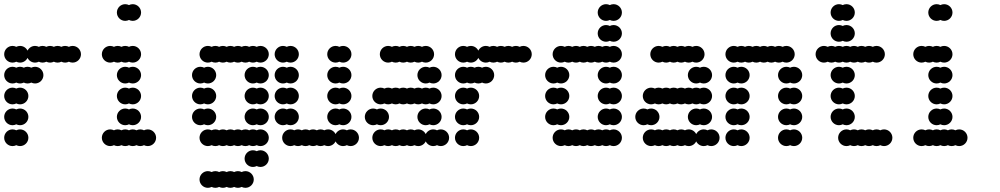

<svg xmlns="http://www.w3.org/2000/svg" viewBox="-20 -700 4792 920"><path d="M0 -40C0 -18 18 0 40 0C46.5 0 52.6 -1.6 58 -4.3C63.4 -1.6 69.5 0 76 0C98 0 116 -18 116 -40C116 -62 98 -80 76 -80C69.5 -80 63.4 -78.4 58 -75.7C52.6 -78.4 46.5 -80 40 -80C18 -80 0 -62 0 -40ZM0 -140C0 -118 18 -100 40 -100C46.5 -100 52.6 -101.6 58 -104.3C63.4 -101.6 69.5 -100 76 -100C98 -100 116 -118 116 -140C116 -162 98 -180 76 -180C69.5 -180 63.4 -178.4 58 -175.7C52.6 -178.4 46.5 -180 40 -180C18 -180 0 -162 0 -140ZM0 -240C0 -218 18 -200 40 -200C46.5 -200 52.6 -201.6 58 -204.3C63.4 -201.6 69.5 -200 76 -200C98 -200 116 -218 116 -240C116 -262 98 -280 76 -280C69.5 -280 63.4 -278.4 58 -275.7C52.6 -278.4 46.5 -280 40 -280C18 -280 0 -262 0 -240ZM0 -340C0 -318 18 -300 40 -300C46.5 -300 52.6 -301.6 58 -304.3C63.4 -301.6 69.5 -300 76 -300C82.5 -300 88.6 -301.6 94 -304.3C99.4 -301.6 105.5 -300 112 -300C118.5 -300 124.6 -301.6 130 -304.3C135.4 -301.6 141.5 -300 148 -300C170 -300 188 -318 188 -340C188 -362 170 -380 148 -380C141.5 -380 135.4 -378.4 130 -375.7C124.6 -378.4 118.5 -380 112 -380C105.5 -380 99.4 -378.4 94 -375.7C88.6 -378.4 82.5 -380 76 -380C69.5 -380 63.4 -378.4 58 -375.7C52.6 -378.4 46.5 -380 40 -380C18 -380 0 -362 0 -340ZM0 -440C0 -418 18 -400 40 -400C46.5 -400 52.6 -401.6 58 -404.3C63.4 -401.6 69.5 -400 76 -400C91.8 -400 105.5 -409.3 112 -422.6C118.5 -409.3 132.2 -400 148 -400C154.5 -400 160.6 -401.6 166 -404.3C171.4 -401.6 177.5 -400 184 -400C190.5 -400 196.6 -401.6 202 -404.3C207.4 -401.6 213.5 -400 220 -400C226.5 -400 232.6 -401.6 238 -404.3C243.4 -401.6 249.5 -400 256 -400C262.5 -400 268.6 -401.6 274 -404.3C279.4 -401.6 285.5 -400 292 -400C298.5 -400 304.6 -401.6 310 -404.3C315.4 -401.6 321.5 -400 328 -400C350 -400 368 -418 368 -440C368 -462 350 -480 328 -480C321.5 -480 315.4 -478.4 310 -475.7C304.6 -478.4 298.5 -480 292 -480C285.5 -480 279.4 -478.4 274 -475.7C268.6 -478.4 262.5 -480 256 -480C249.5 -480 243.4 -478.4 238 -475.7C232.6 -478.4 226.5 -480 220 -480C213.5 -480 207.4 -478.4 202 -475.7C196.6 -478.4 190.5 -480 184 -480C177.5 -480 171.4 -478.4 166 -475.7C160.6 -478.4 154.5 -480 148 -480C132.2 -480 118.5 -470.7 112 -457.4C105.5 -470.7 91.8 -480 76 -480C69.5 -480 63.4 -478.4 58 -475.7C52.6 -478.4 46.5 -480 40 -480C18 -480 0 -462 0 -440Z M468 -40C468 -18 486 0 508 0C514.5 0 520.6 -1.6 526 -4.3C531.4 -1.6 537.5 0 544 0C550.5 0 556.6 -1.6 562 -4.3C567.4 -1.6 573.5 0 580 0C586.5 0 592.6 -1.6 598 -4.3C603.4 -1.6 609.5 0 616 0C622.5 0 628.6 -1.6 634 -4.3C639.4 -1.6 645.5 0 652 0C658.5 0 664.6 -1.6 670 -4.3C675.4 -1.6 681.5 0 688 0C710 0 728 -18 728 -40C728 -62 710 -80 688 -80C681.5 -80 675.4 -78.4 670 -75.7C664.6 -78.4 658.5 -80 652 -80C645.5 -80 639.4 -78.4 634 -75.7C628.6 -78.4 622.5 -80 616 -80C609.5 -80 603.4 -78.4 598 -75.7C592.6 -78.4 586.5 -80 580 -80C573.5 -80 567.4 -78.4 562 -75.7C556.6 -78.4 550.5 -80 544 -80C537.5 -80 531.4 -78.4 526 -75.7C520.6 -78.4 514.5 -80 508 -80C486 -80 468 -62 468 -40ZM540 -140C540 -118 558 -100 580 -100C586.5 -100 592.6 -101.6 598 -104.3C603.4 -101.6 609.5 -100 616 -100C638 -100 656 -118 656 -140C656 -162 638 -180 616 -180C609.5 -180 603.4 -178.4 598 -175.7C592.6 -178.4 586.5 -180 580 -180C558 -180 540 -162 540 -140ZM540 -240C540 -218 558 -200 580 -200C586.5 -200 592.6 -201.6 598 -204.3C603.4 -201.6 609.5 -200 616 -200C638 -200 656 -218 656 -240C656 -262 638 -280 616 -280C609.5 -280 603.4 -278.4 598 -275.7C592.6 -278.4 586.5 -280 580 -280C558 -280 540 -262 540 -240ZM540 -340C540 -318 558 -300 580 -300C586.5 -300 592.6 -301.6 598 -304.3C603.4 -301.6 609.5 -300 616 -300C638 -300 656 -318 656 -340C656 -362 638 -380 616 -380C609.5 -380 603.4 -378.4 598 -375.7C592.6 -378.4 586.5 -380 580 -380C558 -380 540 -362 540 -340ZM468 -440C468 -418 486 -400 508 -400C514.5 -400 520.6 -401.6 526 -404.3C531.4 -401.6 537.5 -400 544 -400C550.5 -400 556.6 -401.6 562 -404.3C567.4 -401.6 573.5 -400 580 -400C586.5 -400 592.6 -401.6 598 -404.3C603.4 -401.6 609.5 -400 616 -400C638 -400 656 -418 656 -440C656 -462 638 -480 616 -480C609.5 -480 603.4 -478.4 598 -475.7C592.6 -478.4 586.5 -480 580 -480C573.5 -480 567.4 -478.4 562 -475.7C556.6 -478.4 550.5 -480 544 -480C537.5 -480 531.4 -478.4 526 -475.7C520.6 -478.4 514.5 -480 508 -480C486 -480 468 -462 468 -440ZM540 -640C540 -618 558 -600 580 -600C586.5 -600 592.6 -601.6 598 -604.3C603.4 -601.6 609.5 -600 616 -600C638 -600 656 -618 656 -640C656 -662 638 -680 616 -680C609.5 -680 603.4 -678.4 598 -675.7C592.6 -678.4 586.5 -680 580 -680C558 -680 540 -662 540 -640Z M936 160C936 182 954 200 976 200C982.5 200 988.6 198.4 994 195.7C999.4 198.4 1005.5 200 1012 200C1018.5 200 1024.6 198.4 1030 195.7C1035.4 198.4 1041.5 200 1048 200C1054.5 200 1060.6 198.4 1066 195.7C1071.4 198.4 1077.5 200 1084 200C1090.5 200 1096.6 198.4 1102 195.7C1107.4 198.4 1113.5 200 1120 200C1126.5 200 1132.6 198.4 1138 195.7C1143.4 198.4 1149.5 200 1156 200C1178 200 1196 182 1196 160C1196 138 1178 120 1156 120C1149.5 120 1143.4 121.6 1138 124.3C1132.6 121.6 1126.5 120 1120 120C1113.5 120 1107.4 121.6 1102 124.3C1096.6 121.6 1090.5 120 1084 120C1077.5 120 1071.4 121.6 1066 124.3C1060.6 121.6 1054.5 120 1048 120C1041.5 120 1035.4 121.6 1030 124.3C1024.6 121.6 1018.5 120 1012 120C1005.5 120 999.4 121.6 994 124.3C988.6 121.6 982.5 120 976 120C954 120 936 138 936 160ZM1152 60C1152 82 1170 100 1192 100C1198.5 100 1204.6 98.4 1210 95.7C1215.4 98.4 1221.5 100 1228 100C1250 100 1268 82 1268 60C1268 38 1250 20 1228 20C1221.5 20 1215.4 21.6 1210 24.3C1204.6 21.6 1198.5 20 1192 20C1170 20 1152 38 1152 60ZM936 -40C936 -18 954 0 976 0C982.5 0 988.6 -1.6 994 -4.3C999.4 -1.6 1005.5 0 1012 0C1018.5 0 1024.6 -1.6 1030 -4.3C1035.4 -1.6 1041.5 0 1048 0C1054.5 0 1060.6 -1.6 1066 -4.3C1071.4 -1.6 1077.5 0 1084 0C1090.5 0 1096.6 -1.6 1102 -4.3C1107.4 -1.6 1113.5 0 1120 0C1126.5 0 1132.6 -1.6 1138 -4.3C1143.4 -1.6 1149.5 0 1156 0C1162.5 0 1168.6 -1.6 1174 -4.3C1179.4 -1.6 1185.5 0 1192 0C1198.5 0 1204.6 -1.6 1210 -4.3C1215.4 -1.6 1221.5 0 1228 0C1250 0 1268 -18 1268 -40C1268 -62 1250 -80 1228 -80C1221.5 -80 1215.4 -78.4 1210 -75.7C1204.6 -78.4 1198.5 -80 1192 -80C1185.5 -80 1179.4 -78.4 1174 -75.7C1168.6 -78.4 1162.5 -80 1156 -80C1149.5 -80 1143.4 -78.4 1138 -75.7C1132.6 -78.4 1126.5 -80 1120 -80C1113.5 -80 1107.4 -78.4 1102 -75.7C1096.6 -78.4 1090.5 -80 1084 -80C1077.5 -80 1071.4 -78.4 1066 -75.7C1060.6 -78.4 1054.5 -80 1048 -80C1041.5 -80 1035.4 -78.4 1030 -75.7C1024.6 -78.4 1018.5 -80 1012 -80C1005.5 -80 999.4 -78.4 994 -75.7C988.6 -78.4 982.5 -80 976 -80C954 -80 936 -62 936 -40ZM1152 -140C1152 -118 1170 -100 1192 -100C1198.5 -100 1204.6 -101.6 1210 -104.3C1215.4 -101.6 1221.5 -100 1228 -100C1250 -100 1268 -118 1268 -140C1268 -162 1250 -180 1228 -180C1221.5 -180 1215.4 -178.4 1210 -175.7C1204.6 -178.4 1198.5 -180 1192 -180C1170 -180 1152 -162 1152 -140ZM900 -140C900 -118 918 -100 940 -100C946.5 -100 952.6 -101.6 958 -104.3C963.4 -101.6 969.5 -100 976 -100C998 -100 1016 -118 1016 -140C1016 -162 998 -180 976 -180C969.5 -180 963.4 -178.4 958 -175.7C952.6 -178.4 946.5 -180 940 -180C918 -180 900 -162 900 -140ZM1152 -240C1152 -218 1170 -200 1192 -200C1198.5 -200 1204.6 -201.6 1210 -204.3C1215.4 -201.6 1221.5 -200 1228 -200C1250 -200 1268 -218 1268 -240C1268 -262 1250 -280 1228 -280C1221.5 -280 1215.4 -278.4 1210 -275.7C1204.6 -278.4 1198.5 -280 1192 -280C1170 -280 1152 -262 1152 -240ZM900 -240C900 -218 918 -200 940 -200C946.5 -200 952.6 -201.6 958 -204.3C963.4 -201.6 969.5 -200 976 -200C998 -200 1016 -218 1016 -240C1016 -262 998 -280 976 -280C969.5 -280 963.4 -278.4 958 -275.7C952.6 -278.4 946.5 -280 940 -280C918 -280 900 -262 900 -240ZM1152 -340C1152 -318 1170 -300 1192 -300C1198.5 -300 1204.6 -301.6 1210 -304.3C1215.4 -301.6 1221.5 -300 1228 -300C1250 -300 1268 -318 1268 -340C1268 -362 1250 -380 1228 -380C1221.5 -380 1215.4 -378.4 1210 -375.7C1204.6 -378.4 1198.5 -380 1192 -380C1170 -380 1152 -362 1152 -340ZM900 -340C900 -318 918 -300 940 -300C946.5 -300 952.6 -301.6 958 -304.3C963.4 -301.6 969.5 -300 976 -300C998 -300 1016 -318 1016 -340C1016 -362 998 -380 976 -380C969.5 -380 963.4 -378.4 958 -375.7C952.6 -378.4 946.5 -380 940 -380C918 -380 900 -362 900 -340ZM936 -440C936 -418 954 -400 976 -400C982.5 -400 988.6 -401.6 994 -404.3C999.4 -401.6 1005.5 -400 1012 -400C1018.5 -400 1024.6 -401.6 1030 -404.3C1035.4 -401.6 1041.5 -400 1048 -400C1054.5 -400 1060.6 -401.6 1066 -404.3C1071.4 -401.6 1077.5 -400 1084 -400C1090.5 -400 1096.6 -401.6 1102 -404.3C1107.4 -401.6 1113.5 -400 1120 -400C1126.5 -400 1132.6 -401.6 1138 -404.3C1143.4 -401.6 1149.5 -400 1156 -400C1162.5 -400 1168.6 -401.6 1174 -404.3C1179.4 -401.6 1185.5 -400 1192 -400C1198.5 -400 1204.6 -401.6 1210 -404.3C1215.4 -401.6 1221.5 -400 1228 -400C1250 -400 1268 -418 1268 -440C1268 -462 1250 -480 1228 -480C1221.5 -480 1215.4 -478.4 1210 -475.7C1204.6 -478.4 1198.5 -480 1192 -480C1185.5 -480 1179.4 -478.4 1174 -475.7C1168.6 -478.4 1162.5 -480 1156 -480C1149.5 -480 1143.4 -478.4 1138 -475.7C1132.6 -478.4 1126.5 -480 1120 -480C1113.5 -480 1107.4 -478.4 1102 -475.7C1096.6 -478.4 1090.5 -480 1084 -480C1077.5 -480 1071.4 -478.4 1066 -475.7C1060.6 -478.4 1054.5 -480 1048 -480C1041.5 -480 1035.4 -478.4 1030 -475.7C1024.6 -478.4 1018.5 -480 1012 -480C1005.5 -480 999.4 -478.4 994 -475.7C988.6 -478.4 982.5 -480 976 -480C954 -480 936 -462 936 -440Z M1332 -40C1332 -18 1350 0 1372 0C1378.5 0 1384.6 -1.6 1390 -4.3C1395.4 -1.6 1401.5 0 1408 0C1414.5 0 1420.6 -1.6 1426 -4.3C1431.4 -1.6 1437.5 0 1444 0C1450.5 0 1456.6 -1.6 1462 -4.3C1467.4 -1.6 1473.5 0 1480 0C1486.5 0 1492.6 -1.6 1498 -4.3C1503.4 -1.6 1509.5 0 1516 0C1522.5 0 1528.6 -1.6 1534 -4.3C1539.4 -1.6 1545.5 0 1552 0C1567.8 0 1581.5 -9.3 1588 -22.6C1594.5 -9.3 1608.2 0 1624 0C1630.5 0 1636.6 -1.6 1642 -4.3C1647.4 -1.6 1653.5 0 1660 0C1682 0 1700 -18 1700 -40C1700 -62 1682 -80 1660 -80C1653.5 -80 1647.4 -78.4 1642 -75.7C1636.6 -78.4 1630.5 -80 1624 -80C1608.2 -80 1594.5 -70.7 1588 -57.4C1581.5 -70.7 1567.8 -80 1552 -80C1545.5 -80 1539.4 -78.4 1534 -75.7C1528.6 -78.4 1522.5 -80 1516 -80C1509.5 -80 1503.4 -78.4 1498 -75.7C1492.6 -78.4 1486.5 -80 1480 -80C1473.5 -80 1467.4 -78.4 1462 -75.7C1456.6 -78.4 1450.5 -80 1444 -80C1437.5 -80 1431.4 -78.4 1426 -75.7C1420.6 -78.4 1414.5 -80 1408 -80C1401.5 -80 1395.4 -78.4 1390 -75.7C1384.6 -78.4 1378.5 -80 1372 -80C1350 -80 1332 -62 1332 -40ZM1548 -140C1548 -118 1566 -100 1588 -100C1594.5 -100 1600.6 -101.6 1606 -104.3C1611.4 -101.6 1617.5 -100 1624 -100C1646 -100 1664 -118 1664 -140C1664 -162 1646 -180 1624 -180C1617.5 -180 1611.4 -178.4 1606 -175.7C1600.6 -178.4 1594.5 -180 1588 -180C1566 -180 1548 -162 1548 -140ZM1296 -140C1296 -118 1314 -100 1336 -100C1342.5 -100 1348.6 -101.6 1354 -104.3C1359.4 -101.6 1365.5 -100 1372 -100C1394 -100 1412 -118 1412 -140C1412 -162 1394 -180 1372 -180C1365.5 -180 1359.4 -178.4 1354 -175.7C1348.6 -178.4 1342.5 -180 1336 -180C1314 -180 1296 -162 1296 -140ZM1548 -240C1548 -218 1566 -200 1588 -200C1594.5 -200 1600.6 -201.6 1606 -204.3C1611.4 -201.6 1617.5 -200 1624 -200C1646 -200 1664 -218 1664 -240C1664 -262 1646 -280 1624 -280C1617.5 -280 1611.4 -278.4 1606 -275.7C1600.6 -278.4 1594.5 -280 1588 -280C1566 -280 1548 -262 1548 -240ZM1296 -240C1296 -218 1314 -200 1336 -200C1342.5 -200 1348.6 -201.6 1354 -204.3C1359.4 -201.6 1365.5 -200 1372 -200C1394 -200 1412 -218 1412 -240C1412 -262 1394 -280 1372 -280C1365.5 -280 1359.4 -278.4 1354 -275.7C1348.6 -278.4 1342.5 -280 1336 -280C1314 -280 1296 -262 1296 -240ZM1548 -340C1548 -318 1566 -300 1588 -300C1594.5 -300 1600.6 -301.6 1606 -304.3C1611.4 -301.6 1617.5 -300 1624 -300C1646 -300 1664 -318 1664 -340C1664 -362 1646 -380 1624 -380C1617.5 -380 1611.4 -378.4 1606 -375.7C1600.6 -378.4 1594.5 -380 1588 -380C1566 -380 1548 -362 1548 -340ZM1296 -340C1296 -318 1314 -300 1336 -300C1342.5 -300 1348.6 -301.6 1354 -304.3C1359.4 -301.6 1365.5 -300 1372 -300C1394 -300 1412 -318 1412 -340C1412 -362 1394 -380 1372 -380C1365.5 -380 1359.4 -378.4 1354 -375.7C1348.6 -378.4 1342.5 -380 1336 -380C1314 -380 1296 -362 1296 -340ZM1548 -440C1548 -418 1566 -400 1588 -400C1594.5 -400 1600.6 -401.6 1606 -404.3C1611.4 -401.6 1617.5 -400 1624 -400C1646 -400 1664 -418 1664 -440C1664 -462 1646 -480 1624 -480C1617.5 -480 1611.4 -478.4 1606 -475.7C1600.6 -478.4 1594.5 -480 1588 -480C1566 -480 1548 -462 1548 -440ZM1296 -440C1296 -418 1314 -400 1336 -400C1342.5 -400 1348.6 -401.6 1354 -404.3C1359.4 -401.6 1365.5 -400 1372 -400C1394 -400 1412 -418 1412 -440C1412 -462 1394 -480 1372 -480C1365.5 -480 1359.4 -478.4 1354 -475.7C1348.6 -478.4 1342.5 -480 1336 -480C1314 -480 1296 -462 1296 -440Z M1764 -40C1764 -18 1782 0 1804 0C1810.5 0 1816.6 -1.6 1822 -4.3C1827.4 -1.6 1833.5 0 1840 0C1846.5 0 1852.6 -1.6 1858 -4.3C1863.4 -1.6 1869.5 0 1876 0C1882.5 0 1888.6 -1.6 1894 -4.3C1899.4 -1.6 1905.5 0 1912 0C1918.5 0 1924.6 -1.6 1930 -4.3C1935.4 -1.6 1941.5 0 1948 0C1954.5 0 1960.6 -1.6 1966 -4.3C1971.4 -1.6 1977.5 0 1984 0C1999.8 0 2013.5 -9.3 2020 -22.6C2026.5 -9.3 2040.2 0 2056 0C2062.5 0 2068.6 -1.6 2074 -4.3C2079.4 -1.6 2085.5 0 2092 0C2114 0 2132 -18 2132 -40C2132 -62 2114 -80 2092 -80C2085.5 -80 2079.4 -78.4 2074 -75.7C2068.6 -78.4 2062.5 -80 2056 -80C2040.2 -80 2026.5 -70.7 2020 -57.4C2013.5 -70.7 1999.8 -80 1984 -80C1977.5 -80 1971.4 -78.4 1966 -75.7C1960.6 -78.4 1954.5 -80 1948 -80C1941.5 -80 1935.4 -78.4 1930 -75.7C1924.6 -78.4 1918.5 -80 1912 -80C1905.5 -80 1899.4 -78.4 1894 -75.7C1888.6 -78.4 1882.5 -80 1876 -80C1869.5 -80 1863.4 -78.4 1858 -75.7C1852.6 -78.4 1846.5 -80 1840 -80C1833.5 -80 1827.4 -78.4 1822 -75.7C1816.6 -78.4 1810.5 -80 1804 -80C1782 -80 1764 -62 1764 -40ZM1980 -140C1980 -118 1998 -100 2020 -100C2026.5 -100 2032.6 -101.6 2038 -104.3C2043.4 -101.6 2049.5 -100 2056 -100C2078 -100 2096 -118 2096 -140C2096 -162 2078 -180 2056 -180C2049.5 -180 2043.4 -178.4 2038 -175.7C2032.6 -178.4 2026.5 -180 2020 -180C1998 -180 1980 -162 1980 -140ZM1728 -140C1728 -118 1746 -100 1768 -100C1774.5 -100 1780.6 -101.6 1786 -104.3C1791.4 -101.6 1797.5 -100 1804 -100C1826 -100 1844 -118 1844 -140C1844 -162 1826 -180 1804 -180C1797.5 -180 1791.4 -178.4 1786 -175.7C1780.6 -178.4 1774.5 -180 1768 -180C1746 -180 1728 -162 1728 -140ZM1764 -240C1764 -218 1782 -200 1804 -200C1810.5 -200 1816.6 -201.6 1822 -204.3C1827.4 -201.6 1833.5 -200 1840 -200C1846.5 -200 1852.6 -201.6 1858 -204.3C1863.4 -201.6 1869.5 -200 1876 -200C1882.5 -200 1888.6 -201.6 1894 -204.3C1899.4 -201.6 1905.5 -200 1912 -200C1918.5 -200 1924.6 -201.6 1930 -204.3C1935.4 -201.6 1941.5 -200 1948 -200C1954.5 -200 1960.6 -201.6 1966 -204.3C1971.4 -201.6 1977.5 -200 1984 -200C1990.5 -200 1996.6 -201.6 2002 -204.3C2007.4 -201.6 2013.5 -200 2020 -200C2026.5 -200 2032.6 -201.6 2038 -204.3C2043.4 -201.6 2049.5 -200 2056 -200C2078 -200 2096 -218 2096 -240C2096 -262 2078 -280 2056 -280C2049.5 -280 2043.4 -278.4 2038 -275.7C2032.6 -278.4 2026.5 -280 2020 -280C2013.5 -280 2007.4 -278.4 2002 -275.7C1996.6 -278.4 1990.5 -280 1984 -280C1977.5 -280 1971.4 -278.4 1966 -275.7C1960.6 -278.4 1954.5 -280 1948 -280C1941.5 -280 1935.4 -278.4 1930 -275.7C1924.6 -278.4 1918.5 -280 1912 -280C1905.5 -280 1899.4 -278.4 1894 -275.7C1888.6 -278.4 1882.5 -280 1876 -280C1869.5 -280 1863.4 -278.4 1858 -275.7C1852.6 -278.4 1846.5 -280 1840 -280C1833.5 -280 1827.4 -278.4 1822 -275.7C1816.6 -278.4 1810.5 -280 1804 -280C1782 -280 1764 -262 1764 -240ZM1980 -340C1980 -318 1998 -300 2020 -300C2026.5 -300 2032.6 -301.6 2038 -304.3C2043.4 -301.6 2049.5 -300 2056 -300C2078 -300 2096 -318 2096 -340C2096 -362 2078 -380 2056 -380C2049.5 -380 2043.4 -378.4 2038 -375.7C2032.6 -378.4 2026.5 -380 2020 -380C1998 -380 1980 -362 1980 -340ZM1800 -440C1800 -418 1818 -400 1840 -400C1846.5 -400 1852.6 -401.6 1858 -404.3C1863.4 -401.6 1869.5 -400 1876 -400C1882.5 -400 1888.6 -401.6 1894 -404.3C1899.4 -401.6 1905.5 -400 1912 -400C1918.5 -400 1924.6 -401.6 1930 -404.3C1935.4 -401.6 1941.5 -400 1948 -400C1954.5 -400 1960.6 -401.6 1966 -404.3C1971.4 -401.6 1977.5 -400 1984 -400C1990.5 -400 1996.6 -401.6 2002 -404.3C2007.4 -401.6 2013.5 -400 2020 -400C2042 -400 2060 -418 2060 -440C2060 -462 2042 -480 2020 -480C2013.5 -480 2007.4 -478.4 2002 -475.7C1996.6 -478.4 1990.5 -480 1984 -480C1977.5 -480 1971.4 -478.4 1966 -475.7C1960.6 -478.4 1954.5 -480 1948 -480C1941.5 -480 1935.4 -478.4 1930 -475.7C1924.6 -478.4 1918.5 -480 1912 -480C1905.5 -480 1899.4 -478.4 1894 -475.7C1888.6 -478.4 1882.5 -480 1876 -480C1869.5 -480 1863.4 -478.4 1858 -475.7C1852.6 -478.4 1846.5 -480 1840 -480C1818 -480 1800 -462 1800 -440Z M2160 -40C2160 -18 2178 0 2200 0C2206.5 0 2212.6 -1.6 2218 -4.3C2223.4 -1.6 2229.5 0 2236 0C2258 0 2276 -18 2276 -40C2276 -62 2258 -80 2236 -80C2229.5 -80 2223.4 -78.4 2218 -75.7C2212.6 -78.4 2206.5 -80 2200 -80C2178 -80 2160 -62 2160 -40ZM2160 -140C2160 -118 2178 -100 2200 -100C2206.5 -100 2212.6 -101.6 2218 -104.3C2223.4 -101.6 2229.5 -100 2236 -100C2258 -100 2276 -118 2276 -140C2276 -162 2258 -180 2236 -180C2229.5 -180 2223.4 -178.4 2218 -175.7C2212.6 -178.4 2206.5 -180 2200 -180C2178 -180 2160 -162 2160 -140ZM2160 -240C2160 -218 2178 -200 2200 -200C2206.5 -200 2212.6 -201.6 2218 -204.3C2223.4 -201.6 2229.5 -200 2236 -200C2258 -200 2276 -218 2276 -240C2276 -262 2258 -280 2236 -280C2229.5 -280 2223.4 -278.4 2218 -275.7C2212.6 -278.4 2206.5 -280 2200 -280C2178 -280 2160 -262 2160 -240ZM2160 -340C2160 -318 2178 -300 2200 -300C2206.5 -300 2212.6 -301.6 2218 -304.3C2223.4 -301.6 2229.5 -300 2236 -300C2242.5 -300 2248.6 -301.6 2254 -304.3C2259.4 -301.6 2265.5 -300 2272 -300C2278.5 -300 2284.6 -301.6 2290 -304.3C2295.4 -301.6 2301.5 -300 2308 -300C2330 -300 2348 -318 2348 -340C2348 -362 2330 -380 2308 -380C2301.5 -380 2295.4 -378.4 2290 -375.7C2284.6 -378.4 2278.5 -380 2272 -380C2265.5 -380 2259.4 -378.4 2254 -375.7C2248.6 -378.4 2242.5 -380 2236 -380C2229.5 -380 2223.4 -378.4 2218 -375.7C2212.6 -378.4 2206.5 -380 2200 -380C2178 -380 2160 -362 2160 -340ZM2160 -440C2160 -418 2178 -400 2200 -400C2206.5 -400 2212.6 -401.6 2218 -404.3C2223.4 -401.6 2229.5 -400 2236 -400C2251.8 -400 2265.5 -409.3 2272 -422.6C2278.5 -409.3 2292.2 -400 2308 -400C2314.5 -400 2320.6 -401.6 2326 -404.3C2331.4 -401.6 2337.5 -400 2344 -400C2350.5 -400 2356.6 -401.6 2362 -404.3C2367.4 -401.6 2373.5 -400 2380 -400C2386.5 -400 2392.6 -401.6 2398 -404.3C2403.4 -401.6 2409.5 -400 2416 -400C2422.5 -400 2428.6 -401.6 2434 -404.3C2439.4 -401.6 2445.5 -400 2452 -400C2458.5 -400 2464.6 -401.6 2470 -404.3C2475.4 -401.6 2481.5 -400 2488 -400C2510 -400 2528 -418 2528 -440C2528 -462 2510 -480 2488 -480C2481.5 -480 2475.4 -478.4 2470 -475.7C2464.6 -478.4 2458.5 -480 2452 -480C2445.5 -480 2439.4 -478.4 2434 -475.7C2428.6 -478.4 2422.5 -480 2416 -480C2409.5 -480 2403.4 -478.4 2398 -475.7C2392.6 -478.4 2386.5 -480 2380 -480C2373.5 -480 2367.4 -478.4 2362 -475.7C2356.6 -478.4 2350.5 -480 2344 -480C2337.5 -480 2331.4 -478.4 2326 -475.7C2320.6 -478.4 2314.5 -480 2308 -480C2292.2 -480 2278.5 -470.7 2272 -457.4C2265.5 -470.7 2251.8 -480 2236 -480C2229.5 -480 2223.4 -478.4 2218 -475.7C2212.6 -478.4 2206.5 -480 2200 -480C2178 -480 2160 -462 2160 -440Z M2628 -40C2628 -18 2646 0 2668 0C2674.5 0 2680.6 -1.6 2686 -4.3C2691.4 -1.6 2697.5 0 2704 0C2710.5 0 2716.6 -1.6 2722 -4.3C2727.4 -1.6 2733.5 0 2740 0C2746.5 0 2752.6 -1.6 2758 -4.3C2763.4 -1.6 2769.5 0 2776 0C2782.5 0 2788.6 -1.6 2794 -4.3C2799.4 -1.6 2805.5 0 2812 0C2818.5 0 2824.6 -1.6 2830 -4.3C2835.4 -1.6 2841.5 0 2848 0C2854.5 0 2860.6 -1.6 2866 -4.3C2871.4 -1.6 2877.5 0 2884 0C2890.5 0 2896.6 -1.6 2902 -4.3C2907.4 -1.6 2913.5 0 2920 0C2942 0 2960 -18 2960 -40C2960 -62 2942 -80 2920 -80C2913.5 -80 2907.4 -78.4 2902 -75.7C2896.6 -78.4 2890.5 -80 2884 -80C2877.5 -80 2871.4 -78.4 2866 -75.7C2860.6 -78.4 2854.5 -80 2848 -80C2841.5 -80 2835.4 -78.4 2830 -75.7C2824.6 -78.4 2818.5 -80 2812 -80C2805.5 -80 2799.4 -78.4 2794 -75.7C2788.6 -78.4 2782.5 -80 2776 -80C2769.5 -80 2763.4 -78.4 2758 -75.7C2752.6 -78.4 2746.5 -80 2740 -80C2733.5 -80 2727.4 -78.4 2722 -75.7C2716.6 -78.4 2710.5 -80 2704 -80C2697.5 -80 2691.4 -78.4 2686 -75.7C2680.6 -78.4 2674.5 -80 2668 -80C2646 -80 2628 -62 2628 -40ZM2844 -140C2844 -118 2862 -100 2884 -100C2890.5 -100 2896.6 -101.6 2902 -104.3C2907.4 -101.6 2913.5 -100 2920 -100C2942 -100 2960 -118 2960 -140C2960 -162 2942 -180 2920 -180C2913.5 -180 2907.4 -178.4 2902 -175.7C2896.6 -178.4 2890.5 -180 2884 -180C2862 -180 2844 -162 2844 -140ZM2592 -140C2592 -118 2610 -100 2632 -100C2638.5 -100 2644.6 -101.6 2650 -104.3C2655.4 -101.6 2661.5 -100 2668 -100C2690 -100 2708 -118 2708 -140C2708 -162 2690 -180 2668 -180C2661.5 -180 2655.4 -178.4 2650 -175.7C2644.6 -178.4 2638.5 -180 2632 -180C2610 -180 2592 -162 2592 -140ZM2844 -240C2844 -218 2862 -200 2884 -200C2890.5 -200 2896.6 -201.6 2902 -204.3C2907.4 -201.6 2913.5 -200 2920 -200C2942 -200 2960 -218 2960 -240C2960 -262 2942 -280 2920 -280C2913.5 -280 2907.4 -278.4 2902 -275.7C2896.6 -278.4 2890.5 -280 2884 -280C2862 -280 2844 -262 2844 -240ZM2592 -240C2592 -218 2610 -200 2632 -200C2638.5 -200 2644.6 -201.6 2650 -204.3C2655.4 -201.6 2661.5 -200 2668 -200C2690 -200 2708 -218 2708 -240C2708 -262 2690 -280 2668 -280C2661.5 -280 2655.4 -278.4 2650 -275.7C2644.6 -278.4 2638.5 -280 2632 -280C2610 -280 2592 -262 2592 -240ZM2844 -340C2844 -318 2862 -300 2884 -300C2890.5 -300 2896.6 -301.6 2902 -304.3C2907.4 -301.6 2913.5 -300 2920 -300C2942 -300 2960 -318 2960 -340C2960 -362 2942 -380 2920 -380C2913.5 -380 2907.4 -378.4 2902 -375.7C2896.6 -378.4 2890.5 -380 2884 -380C2862 -380 2844 -362 2844 -340ZM2592 -340C2592 -318 2610 -300 2632 -300C2638.5 -300 2644.6 -301.6 2650 -304.3C2655.4 -301.6 2661.5 -300 2668 -300C2690 -300 2708 -318 2708 -340C2708 -362 2690 -380 2668 -380C2661.5 -380 2655.4 -378.4 2650 -375.7C2644.6 -378.4 2638.5 -380 2632 -380C2610 -380 2592 -362 2592 -340ZM2628 -440C2628 -418 2646 -400 2668 -400C2674.5 -400 2680.6 -401.6 2686 -404.3C2691.4 -401.6 2697.5 -400 2704 -400C2710.5 -400 2716.6 -401.6 2722 -404.3C2727.4 -401.6 2733.5 -400 2740 -400C2746.5 -400 2752.6 -401.6 2758 -404.3C2763.4 -401.6 2769.5 -400 2776 -400C2782.5 -400 2788.6 -401.6 2794 -404.3C2799.4 -401.6 2805.5 -400 2812 -400C2818.5 -400 2824.6 -401.6 2830 -404.3C2835.4 -401.6 2841.5 -400 2848 -400C2854.5 -400 2860.6 -401.6 2866 -404.3C2871.4 -401.6 2877.5 -400 2884 -400C2890.5 -400 2896.6 -401.6 2902 -404.3C2907.4 -401.6 2913.5 -400 2920 -400C2942 -400 2960 -418 2960 -440C2960 -462 2942 -480 2920 -480C2913.5 -480 2907.4 -478.4 2902 -475.7C2896.6 -478.4 2890.5 -480 2884 -480C2877.5 -480 2871.4 -478.4 2866 -475.7C2860.6 -478.4 2854.5 -480 2848 -480C2841.5 -480 2835.4 -478.4 2830 -475.7C2824.6 -478.4 2818.5 -480 2812 -480C2805.5 -480 2799.4 -478.4 2794 -475.7C2788.6 -478.4 2782.5 -480 2776 -480C2769.5 -480 2763.4 -478.4 2758 -475.7C2752.6 -478.4 2746.5 -480 2740 -480C2733.5 -480 2727.4 -478.4 2722 -475.7C2716.6 -478.4 2710.5 -480 2704 -480C2697.5 -480 2691.4 -478.4 2686 -475.7C2680.6 -478.4 2674.5 -480 2668 -480C2646 -480 2628 -462 2628 -440ZM2844 -540C2844 -518 2862 -500 2884 -500C2890.5 -500 2896.6 -501.6 2902 -504.3C2907.4 -501.6 2913.5 -500 2920 -500C2942 -500 2960 -518 2960 -540C2960 -562 2942 -580 2920 -580C2913.5 -580 2907.4 -578.4 2902 -575.7C2896.6 -578.4 2890.5 -580 2884 -580C2862 -580 2844 -562 2844 -540ZM2844 -640C2844 -618 2862 -600 2884 -600C2890.5 -600 2896.6 -601.6 2902 -604.3C2907.4 -601.6 2913.5 -600 2920 -600C2942 -600 2960 -618 2960 -640C2960 -662 2942 -680 2920 -680C2913.5 -680 2907.4 -678.4 2902 -675.7C2896.6 -678.4 2890.5 -680 2884 -680C2862 -680 2844 -662 2844 -640Z M3060 -40C3060 -18 3078 0 3100 0C3106.5 0 3112.6 -1.6 3118 -4.3C3123.4 -1.6 3129.5 0 3136 0C3142.5 0 3148.6 -1.6 3154 -4.3C3159.4 -1.6 3165.5 0 3172 0C3178.5 0 3184.6 -1.6 3190 -4.3C3195.4 -1.6 3201.5 0 3208 0C3214.5 0 3220.6 -1.6 3226 -4.3C3231.4 -1.6 3237.5 0 3244 0C3250.5 0 3256.6 -1.6 3262 -4.3C3267.4 -1.6 3273.5 0 3280 0C3295.8 0 3309.5 -9.3 3316 -22.6C3322.5 -9.3 3336.2 0 3352 0C3358.5 0 3364.6 -1.6 3370 -4.3C3375.4 -1.6 3381.5 0 3388 0C3410 0 3428 -18 3428 -40C3428 -62 3410 -80 3388 -80C3381.5 -80 3375.4 -78.4 3370 -75.7C3364.6 -78.4 3358.5 -80 3352 -80C3336.2 -80 3322.5 -70.7 3316 -57.4C3309.5 -70.7 3295.8 -80 3280 -80C3273.5 -80 3267.4 -78.4 3262 -75.7C3256.6 -78.4 3250.5 -80 3244 -80C3237.5 -80 3231.4 -78.4 3226 -75.7C3220.6 -78.4 3214.5 -80 3208 -80C3201.5 -80 3195.4 -78.4 3190 -75.7C3184.6 -78.4 3178.5 -80 3172 -80C3165.5 -80 3159.4 -78.4 3154 -75.7C3148.6 -78.4 3142.5 -80 3136 -80C3129.5 -80 3123.4 -78.4 3118 -75.7C3112.6 -78.4 3106.5 -80 3100 -80C3078 -80 3060 -62 3060 -40ZM3276 -140C3276 -118 3294 -100 3316 -100C3322.5 -100 3328.6 -101.6 3334 -104.3C3339.4 -101.6 3345.5 -100 3352 -100C3374 -100 3392 -118 3392 -140C3392 -162 3374 -180 3352 -180C3345.5 -180 3339.4 -178.4 3334 -175.7C3328.6 -178.4 3322.5 -180 3316 -180C3294 -180 3276 -162 3276 -140ZM3024 -140C3024 -118 3042 -100 3064 -100C3070.5 -100 3076.6 -101.6 3082 -104.3C3087.4 -101.6 3093.5 -100 3100 -100C3122 -100 3140 -118 3140 -140C3140 -162 3122 -180 3100 -180C3093.5 -180 3087.4 -178.4 3082 -175.7C3076.6 -178.4 3070.5 -180 3064 -180C3042 -180 3024 -162 3024 -140ZM3060 -240C3060 -218 3078 -200 3100 -200C3106.5 -200 3112.6 -201.6 3118 -204.3C3123.4 -201.6 3129.5 -200 3136 -200C3142.5 -200 3148.6 -201.6 3154 -204.3C3159.4 -201.6 3165.5 -200 3172 -200C3178.5 -200 3184.6 -201.6 3190 -204.3C3195.4 -201.6 3201.5 -200 3208 -200C3214.5 -200 3220.6 -201.6 3226 -204.3C3231.4 -201.6 3237.5 -200 3244 -200C3250.5 -200 3256.6 -201.6 3262 -204.3C3267.4 -201.6 3273.5 -200 3280 -200C3286.5 -200 3292.6 -201.6 3298 -204.3C3303.4 -201.6 3309.5 -200 3316 -200C3322.5 -200 3328.6 -201.6 3334 -204.3C3339.4 -201.6 3345.5 -200 3352 -200C3374 -200 3392 -218 3392 -240C3392 -262 3374 -280 3352 -280C3345.5 -280 3339.4 -278.4 3334 -275.7C3328.6 -278.4 3322.5 -280 3316 -280C3309.5 -280 3303.4 -278.4 3298 -275.7C3292.6 -278.4 3286.5 -280 3280 -280C3273.5 -280 3267.4 -278.4 3262 -275.7C3256.6 -278.4 3250.5 -280 3244 -280C3237.5 -280 3231.4 -278.4 3226 -275.7C3220.6 -278.4 3214.5 -280 3208 -280C3201.5 -280 3195.4 -278.4 3190 -275.7C3184.6 -278.4 3178.5 -280 3172 -280C3165.5 -280 3159.4 -278.4 3154 -275.7C3148.6 -278.4 3142.5 -280 3136 -280C3129.5 -280 3123.4 -278.4 3118 -275.7C3112.6 -278.4 3106.5 -280 3100 -280C3078 -280 3060 -262 3060 -240ZM3276 -340C3276 -318 3294 -300 3316 -300C3322.5 -300 3328.6 -301.6 3334 -304.3C3339.4 -301.6 3345.5 -300 3352 -300C3374 -300 3392 -318 3392 -340C3392 -362 3374 -380 3352 -380C3345.5 -380 3339.4 -378.4 3334 -375.7C3328.6 -378.4 3322.5 -380 3316 -380C3294 -380 3276 -362 3276 -340ZM3096 -440C3096 -418 3114 -400 3136 -400C3142.5 -400 3148.6 -401.6 3154 -404.3C3159.4 -401.6 3165.5 -400 3172 -400C3178.5 -400 3184.6 -401.6 3190 -404.3C3195.4 -401.6 3201.5 -400 3208 -400C3214.5 -400 3220.6 -401.6 3226 -404.3C3231.4 -401.6 3237.5 -400 3244 -400C3250.5 -400 3256.6 -401.6 3262 -404.3C3267.4 -401.6 3273.5 -400 3280 -400C3286.5 -400 3292.6 -401.6 3298 -404.3C3303.4 -401.6 3309.5 -400 3316 -400C3338 -400 3356 -418 3356 -440C3356 -462 3338 -480 3316 -480C3309.5 -480 3303.4 -478.4 3298 -475.7C3292.6 -478.4 3286.5 -480 3280 -480C3273.5 -480 3267.4 -478.4 3262 -475.7C3256.6 -478.4 3250.5 -480 3244 -480C3237.5 -480 3231.4 -478.4 3226 -475.7C3220.6 -478.4 3214.5 -480 3208 -480C3201.5 -480 3195.4 -478.4 3190 -475.7C3184.6 -478.4 3178.5 -480 3172 -480C3165.5 -480 3159.4 -478.4 3154 -475.7C3148.6 -478.4 3142.5 -480 3136 -480C3114 -480 3096 -462 3096 -440Z M3708 -40C3708 -18 3726 0 3748 0C3754.5 0 3760.6 -1.6 3766 -4.3C3771.4 -1.6 3777.5 0 3784 0C3806 0 3824 -18 3824 -40C3824 -62 3806 -80 3784 -80C3777.5 -80 3771.4 -78.4 3766 -75.7C3760.6 -78.4 3754.5 -80 3748 -80C3726 -80 3708 -62 3708 -40ZM3456 -40C3456 -18 3474 0 3496 0C3502.5 0 3508.6 -1.6 3514 -4.3C3519.4 -1.6 3525.5 0 3532 0C3554 0 3572 -18 3572 -40C3572 -62 3554 -80 3532 -80C3525.5 -80 3519.4 -78.4 3514 -75.7C3508.6 -78.4 3502.5 -80 3496 -80C3474 -80 3456 -62 3456 -40ZM3708 -140C3708 -118 3726 -100 3748 -100C3754.5 -100 3760.6 -101.6 3766 -104.3C3771.4 -101.6 3777.5 -100 3784 -100C3806 -100 3824 -118 3824 -140C3824 -162 3806 -180 3784 -180C3777.5 -180 3771.4 -178.4 3766 -175.7C3760.6 -178.4 3754.5 -180 3748 -180C3726 -180 3708 -162 3708 -140ZM3456 -140C3456 -118 3474 -100 3496 -100C3502.5 -100 3508.6 -101.6 3514 -104.3C3519.4 -101.6 3525.5 -100 3532 -100C3554 -100 3572 -118 3572 -140C3572 -162 3554 -180 3532 -180C3525.5 -180 3519.4 -178.4 3514 -175.7C3508.6 -178.4 3502.5 -180 3496 -180C3474 -180 3456 -162 3456 -140ZM3708 -240C3708 -218 3726 -200 3748 -200C3754.5 -200 3760.6 -201.6 3766 -204.3C3771.4 -201.6 3777.5 -200 3784 -200C3806 -200 3824 -218 3824 -240C3824 -262 3806 -280 3784 -280C3777.5 -280 3771.4 -278.4 3766 -275.7C3760.6 -278.4 3754.5 -280 3748 -280C3726 -280 3708 -262 3708 -240ZM3456 -240C3456 -218 3474 -200 3496 -200C3502.5 -200 3508.6 -201.6 3514 -204.3C3519.4 -201.6 3525.5 -200 3532 -200C3554 -200 3572 -218 3572 -240C3572 -262 3554 -280 3532 -280C3525.5 -280 3519.4 -278.4 3514 -275.7C3508.6 -278.4 3502.5 -280 3496 -280C3474 -280 3456 -262 3456 -240ZM3708 -340C3708 -318 3726 -300 3748 -300C3754.5 -300 3760.6 -301.6 3766 -304.3C3771.4 -301.6 3777.5 -300 3784 -300C3806 -300 3824 -318 3824 -340C3824 -362 3806 -380 3784 -380C3777.5 -380 3771.4 -378.4 3766 -375.7C3760.6 -378.4 3754.5 -380 3748 -380C3726 -380 3708 -362 3708 -340ZM3456 -340C3456 -318 3474 -300 3496 -300C3502.5 -300 3508.6 -301.6 3514 -304.3C3519.4 -301.6 3525.5 -300 3532 -300C3554 -300 3572 -318 3572 -340C3572 -362 3554 -380 3532 -380C3525.5 -380 3519.4 -378.4 3514 -375.7C3508.6 -378.4 3502.5 -380 3496 -380C3474 -380 3456 -362 3456 -340ZM3456 -440C3456 -418 3474 -400 3496 -400C3502.5 -400 3508.6 -401.6 3514 -404.3C3519.4 -401.6 3525.5 -400 3532 -400C3538.5 -400 3544.6 -401.6 3550 -404.3C3555.4 -401.6 3561.5 -400 3568 -400C3574.5 -400 3580.6 -401.6 3586 -404.3C3591.4 -401.6 3597.5 -400 3604 -400C3610.5 -400 3616.6 -401.6 3622 -404.3C3627.4 -401.6 3633.5 -400 3640 -400C3646.5 -400 3652.6 -401.6 3658 -404.3C3663.4 -401.6 3669.5 -400 3676 -400C3682.5 -400 3688.6 -401.6 3694 -404.3C3699.4 -401.6 3705.5 -400 3712 -400C3718.5 -400 3724.6 -401.6 3730 -404.3C3735.4 -401.6 3741.5 -400 3748 -400C3770 -400 3788 -418 3788 -440C3788 -462 3770 -480 3748 -480C3741.5 -480 3735.4 -478.4 3730 -475.7C3724.6 -478.4 3718.5 -480 3712 -480C3705.5 -480 3699.4 -478.4 3694 -475.7C3688.6 -478.4 3682.5 -480 3676 -480C3669.5 -480 3663.4 -478.4 3658 -475.7C3652.6 -478.4 3646.5 -480 3640 -480C3633.5 -480 3627.4 -478.4 3622 -475.7C3616.6 -478.4 3610.5 -480 3604 -480C3597.5 -480 3591.4 -478.4 3586 -475.7C3580.6 -478.4 3574.5 -480 3568 -480C3561.5 -480 3555.4 -478.4 3550 -475.7C3544.6 -478.4 3538.5 -480 3532 -480C3525.5 -480 3519.4 -478.4 3514 -475.7C3508.6 -478.4 3502.5 -480 3496 -480C3474 -480 3456 -462 3456 -440Z M3996 -40C3996 -18 4014 0 4036 0C4042.5 0 4048.6 -1.6 4054 -4.3C4059.4 -1.6 4065.5 0 4072 0C4078.5 0 4084.6 -1.6 4090 -4.3C4095.4 -1.6 4101.5 0 4108 0C4114.5 0 4120.6 -1.6 4126 -4.3C4131.4 -1.6 4137.5 0 4144 0C4150.5 0 4156.6 -1.6 4162 -4.3C4167.4 -1.6 4173.5 0 4180 0C4186.5 0 4192.6 -1.6 4198 -4.3C4203.4 -1.6 4209.5 0 4216 0C4238 0 4256 -18 4256 -40C4256 -62 4238 -80 4216 -80C4209.5 -80 4203.4 -78.4 4198 -75.7C4192.6 -78.4 4186.5 -80 4180 -80C4173.5 -80 4167.4 -78.4 4162 -75.7C4156.6 -78.4 4150.5 -80 4144 -80C4137.5 -80 4131.4 -78.4 4126 -75.7C4120.6 -78.4 4114.5 -80 4108 -80C4101.5 -80 4095.4 -78.4 4090 -75.7C4084.6 -78.4 4078.5 -80 4072 -80C4065.5 -80 4059.4 -78.4 4054 -75.7C4048.6 -78.4 4042.5 -80 4036 -80C4014 -80 3996 -62 3996 -40ZM3960 -140C3960 -118 3978 -100 4000 -100C4006.5 -100 4012.6 -101.6 4018 -104.3C4023.4 -101.6 4029.5 -100 4036 -100C4058 -100 4076 -118 4076 -140C4076 -162 4058 -180 4036 -180C4029.5 -180 4023.4 -178.4 4018 -175.7C4012.6 -178.4 4006.5 -180 4000 -180C3978 -180 3960 -162 3960 -140ZM3960 -240C3960 -218 3978 -200 4000 -200C4006.5 -200 4012.6 -201.6 4018 -204.3C4023.4 -201.6 4029.5 -200 4036 -200C4058 -200 4076 -218 4076 -240C4076 -262 4058 -280 4036 -280C4029.5 -280 4023.4 -278.4 4018 -275.7C4012.6 -278.4 4006.5 -280 4000 -280C3978 -280 3960 -262 3960 -240ZM3960 -340C3960 -318 3978 -300 4000 -300C4006.5 -300 4012.6 -301.6 4018 -304.3C4023.4 -301.6 4029.5 -300 4036 -300C4058 -300 4076 -318 4076 -340C4076 -362 4058 -380 4036 -380C4029.5 -380 4023.4 -378.4 4018 -375.7C4012.6 -378.4 4006.5 -380 4000 -380C3978 -380 3960 -362 3960 -340ZM3888 -440C3888 -418 3906 -400 3928 -400C3934.5 -400 3940.6 -401.6 3946 -404.3C3951.4 -401.6 3957.5 -400 3964 -400C3970.5 -400 3976.6 -401.6 3982 -404.3C3987.4 -401.6 3993.5 -400 4000 -400C4006.5 -400 4012.6 -401.6 4018 -404.3C4023.4 -401.6 4029.5 -400 4036 -400C4042.5 -400 4048.6 -401.6 4054 -404.3C4059.4 -401.6 4065.5 -400 4072 -400C4078.5 -400 4084.6 -401.6 4090 -404.3C4095.4 -401.6 4101.5 -400 4108 -400C4114.5 -400 4120.6 -401.6 4126 -404.3C4131.4 -401.6 4137.5 -400 4144 -400C4150.5 -400 4156.6 -401.6 4162 -404.3C4167.4 -401.6 4173.5 -400 4180 -400C4202 -400 4220 -418 4220 -440C4220 -462 4202 -480 4180 -480C4173.5 -480 4167.4 -478.4 4162 -475.7C4156.6 -478.4 4150.5 -480 4144 -480C4137.5 -480 4131.4 -478.4 4126 -475.7C4120.6 -478.4 4114.5 -480 4108 -480C4101.5 -480 4095.4 -478.4 4090 -475.7C4084.6 -478.4 4078.5 -480 4072 -480C4065.5 -480 4059.4 -478.4 4054 -475.7C4048.6 -478.4 4042.5 -480 4036 -480C4029.5 -480 4023.4 -478.4 4018 -475.7C4012.6 -478.4 4006.5 -480 4000 -480C3993.5 -480 3987.4 -478.4 3982 -475.7C3976.6 -478.4 3970.5 -480 3964 -480C3957.5 -480 3951.4 -478.4 3946 -475.7C3940.6 -478.4 3934.5 -480 3928 -480C3906 -480 3888 -462 3888 -440ZM3960 -540C3960 -518 3978 -500 4000 -500C4006.5 -500 4012.6 -501.6 4018 -504.3C4023.4 -501.6 4029.5 -500 4036 -500C4058 -500 4076 -518 4076 -540C4076 -562 4058 -580 4036 -580C4029.5 -580 4023.4 -578.4 4018 -575.7C4012.6 -578.4 4006.5 -580 4000 -580C3978 -580 3960 -562 3960 -540ZM3960 -640C3960 -618 3978 -600 4000 -600C4006.5 -600 4012.6 -601.6 4018 -604.3C4023.4 -601.6 4029.5 -600 4036 -600C4058 -600 4076 -618 4076 -640C4076 -662 4058 -680 4036 -680C4029.5 -680 4023.4 -678.4 4018 -675.7C4012.6 -678.4 4006.5 -680 4000 -680C3978 -680 3960 -662 3960 -640Z M4356 -40C4356 -18 4374 0 4396 0C4402.5 0 4408.6 -1.6 4414 -4.3C4419.4 -1.6 4425.5 0 4432 0C4438.5 0 4444.6 -1.6 4450 -4.3C4455.4 -1.6 4461.5 0 4468 0C4474.5 0 4480.6 -1.6 4486 -4.3C4491.4 -1.6 4497.5 0 4504 0C4510.5 0 4516.6 -1.6 4522 -4.3C4527.4 -1.6 4533.5 0 4540 0C4546.5 0 4552.6 -1.6 4558 -4.3C4563.4 -1.6 4569.5 0 4576 0C4598 0 4616 -18 4616 -40C4616 -62 4598 -80 4576 -80C4569.5 -80 4563.4 -78.4 4558 -75.7C4552.6 -78.4 4546.5 -80 4540 -80C4533.5 -80 4527.4 -78.4 4522 -75.7C4516.6 -78.4 4510.5 -80 4504 -80C4497.5 -80 4491.4 -78.4 4486 -75.7C4480.6 -78.4 4474.5 -80 4468 -80C4461.5 -80 4455.4 -78.4 4450 -75.7C4444.6 -78.4 4438.5 -80 4432 -80C4425.5 -80 4419.4 -78.4 4414 -75.7C4408.6 -78.4 4402.5 -80 4396 -80C4374 -80 4356 -62 4356 -40ZM4428 -140C4428 -118 4446 -100 4468 -100C4474.5 -100 4480.6 -101.6 4486 -104.3C4491.4 -101.6 4497.5 -100 4504 -100C4526 -100 4544 -118 4544 -140C4544 -162 4526 -180 4504 -180C4497.5 -180 4491.4 -178.4 4486 -175.7C4480.6 -178.4 4474.5 -180 4468 -180C4446 -180 4428 -162 4428 -140ZM4428 -240C4428 -218 4446 -200 4468 -200C4474.5 -200 4480.6 -201.6 4486 -204.3C4491.4 -201.6 4497.5 -200 4504 -200C4526 -200 4544 -218 4544 -240C4544 -262 4526 -280 4504 -280C4497.5 -280 4491.4 -278.4 4486 -275.7C4480.6 -278.4 4474.5 -280 4468 -280C4446 -280 4428 -262 4428 -240ZM4428 -340C4428 -318 4446 -300 4468 -300C4474.5 -300 4480.6 -301.6 4486 -304.3C4491.4 -301.6 4497.5 -300 4504 -300C4526 -300 4544 -318 4544 -340C4544 -362 4526 -380 4504 -380C4497.5 -380 4491.4 -378.4 4486 -375.7C4480.6 -378.4 4474.5 -380 4468 -380C4446 -380 4428 -362 4428 -340ZM4356 -440C4356 -418 4374 -400 4396 -400C4402.5 -400 4408.6 -401.6 4414 -404.3C4419.4 -401.6 4425.5 -400 4432 -400C4438.5 -400 4444.6 -401.6 4450 -404.3C4455.4 -401.6 4461.5 -400 4468 -400C4474.5 -400 4480.6 -401.6 4486 -404.3C4491.4 -401.6 4497.5 -400 4504 -400C4526 -400 4544 -418 4544 -440C4544 -462 4526 -480 4504 -480C4497.5 -480 4491.4 -478.4 4486 -475.7C4480.6 -478.4 4474.5 -480 4468 -480C4461.5 -480 4455.4 -478.4 4450 -475.7C4444.6 -478.4 4438.5 -480 4432 -480C4425.5 -480 4419.4 -478.4 4414 -475.7C4408.6 -478.4 4402.5 -480 4396 -480C4374 -480 4356 -462 4356 -440ZM4428 -640C4428 -618 4446 -600 4468 -600C4474.5 -600 4480.6 -601.6 4486 -604.3C4491.4 -601.6 4497.5 -600 4504 -600C4526 -600 4544 -618 4544 -640C4544 -662 4526 -680 4504 -680C4497.5 -680 4491.4 -678.4 4486 -675.7C4480.6 -678.4 4474.5 -680 4468 -680C4446 -680 4428 -662 4428 -640Z"/></svg>

Font: Dotrice Condensed
Style: Bold
Weight: 700
Width: 2
Monospace: yes
Designer: Paul Flo Williams
Foundry: His Deeds Are Dust
Version: Version 1.001